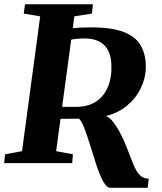

<svg xmlns="http://www.w3.org/2000/svg" viewBox="-30 -763 758 898"><path d="M485.5 115.5Q474 115.5 462.5 100.5Q451 85.5 440.5 61Q430 36.5 420.5 8Q409.5 -26 399 -60.8Q388.5 -95.5 378 -126.2Q367.5 -157 358 -178.8Q348.5 -200.5 339 -208Q328.5 -208 314 -207.8Q299.5 -207.5 284 -207.5Q268.5 -207.5 253 -207.5L232.5 -56L311 -41.5L307.5 0H-10.5L-6 -41.5L73 -56L158 -686.5L81 -699.5L87 -743H404.5L400 -699.5L317.5 -686.5L310.5 -631.5Q329 -633 349.5 -634Q370 -635 396 -635Q493 -635 548.8 -613.2Q604.5 -591.5 628 -550.8Q651.5 -510 652 -452.5Q652 -400 629.2 -352.2Q606.5 -304.5 564.8 -269.5Q523 -234.5 465.5 -220.5Q482 -214 497.5 -194.8Q513 -175.5 526.8 -150.8Q540.5 -126 551.2 -101.2Q562 -76.5 568.5 -59Q579.5 -31 588.5 -7.2Q597.5 16.5 607.5 34.2Q617.5 52 631.2 62Q645 72 665.5 73L660.5 115.5ZM260.5 -263.5Q274 -263.5 290.2 -263.2Q306.5 -263 320.2 -263Q334 -263 339 -263.5Q377 -265.5 406 -280.2Q435 -295 454.2 -320.5Q473.5 -346 483 -380.8Q492.5 -415.5 491 -458.5Q489.5 -519 458.2 -551Q427 -583 366 -583Q358.5 -583 348 -582.8Q337.5 -582.5 325.8 -581.2Q314 -580 303 -577.5Z"/></svg>

Font: Merriweather 48pt ExtraBold
Style: Italic
Weight: 800
Italic angle: -7.8°
Version: Version 2.101